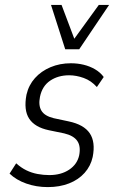

<svg xmlns="http://www.w3.org/2000/svg" viewBox="-20 -755 469 783"><path d="M175 8Q128 8 87 -6.5Q46 -21 19 -47L46 -89Q66 -71 87.5 -60.5Q109 -50 133 -45.5Q157 -41 181 -41Q229 -41 262 -63Q295 -85 303 -122Q310 -159 295 -180.5Q280 -202 242 -211L179 -224Q122 -236 99 -271Q76 -306 88 -369Q97 -408 122.5 -436.5Q148 -465 186 -481Q224 -497 269 -497Q296 -497 321 -491Q346 -485 367.5 -472.5Q389 -460 403 -441L375 -400Q352 -426 321.5 -437Q291 -448 262 -448Q217 -448 184.5 -426Q152 -404 143 -360Q136 -325 149 -303.5Q162 -282 199 -273L260 -260Q322 -247 346 -211.5Q370 -176 358 -115Q350 -78 325 -50Q300 -22 261.5 -7Q223 8 175 8ZM246 -554 188 -735H231L283 -597L383 -735H425L303 -554Z"/></svg>

Font: Nunito Sans 10pt Condensed Light
Style: Italic
Weight: 300
Width: 3
Italic angle: -9°
Designer: Vernon Adams
Foundry: Vernon Adams
Version: Version 3.101;gftools[0.9.27]